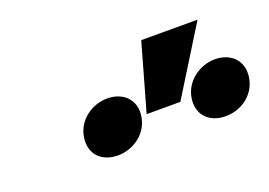

<svg xmlns="http://www.w3.org/2000/svg" viewBox="-53 -975 704 503"><g transform="rotate(-20 299.5 -723.5)"><path d="M138 -667C131 -620 162 -592 206 -592C249 -592 291 -621 298 -667C305 -712 274 -742 230 -742C187 -742 145 -713 138 -667ZM313 -668H407L523 -855H366ZM438 -667C431 -621 462 -592 506 -592C551 -592 591 -621 598 -667C605 -713 573 -742 530 -742C487 -742 445 -712 438 -667Z"/></g></svg>

Font: Asimov Pro
Style: UltObl
Weight: 900
Designer: Google
Version: Version 2.000980; 2014